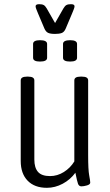

<svg xmlns="http://www.w3.org/2000/svg" viewBox="-20 -890 523 917"><path d="M204 7Q145 7 112 -27Q79 -61 79 -121V-506Q79 -524 108 -524H115Q144 -524 144 -506V-128Q144 -89 161.5 -69Q179 -49 219 -49Q254 -49 285 -68.5Q316 -88 335 -119V-506Q335 -524 364 -524H372Q401 -524 401 -506V-149Q401 -79 406 -52.5Q411 -26 411 -18Q411 -9 395.5 -4.5Q380 0 369 0Q357 0 352.5 -12.5Q348 -25 340 -65Q316 -32 279.5 -12.5Q243 7 204 7ZM315 -596Q281 -596 281 -614V-680Q281 -698 315 -698Q348 -698 348 -680V-614Q348 -596 315 -596ZM171 -596Q138 -596 138 -614V-680Q138 -698 171 -698Q205 -698 205 -680V-614Q205 -596 171 -596ZM319 -870Q336 -870 336 -860Q336 -854 331.5 -843.5Q327 -833 324 -825L294 -754Q287 -737 275 -732.5Q263 -728 243 -728Q221 -728 210 -733Q199 -738 192 -754L162 -825Q159 -833 154.5 -843.5Q150 -854 150 -860Q150 -870 167 -870Q181 -870 188.5 -866Q196 -862 203 -850L243 -780L283 -850Q290 -862 297.5 -866Q305 -870 319 -870Z"/></svg>

Font: Asap Condensed Light
Style: Regular
Weight: 300
Width: 3
Designer: Pablo Cosgaya
Foundry: Omnibus-Type
Version: Version 3.001; ttfautohint (v1.8.4.7-5d5b)